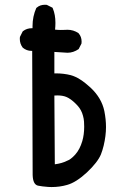

<svg xmlns="http://www.w3.org/2000/svg" viewBox="-20 -776 540 795"><path d="M109.9 -565.4Q90.3 -565.4 74.2 -578.6Q62 -594.7 62 -615.2Q62 -618.2 62.5 -623L73.7 -645.5L75.2 -647Q90.8 -659.2 112.3 -659.2Q113.3 -659.2 114.7 -659.2Q114.7 -663.6 114.7 -668Q114.7 -708 130.4 -743.2L131.8 -744.1Q145.5 -756.3 166 -756.3Q168.9 -756.3 173.8 -755.9L197.3 -744.1L198.7 -741.2Q209.5 -715.3 209.5 -681.2Q209.5 -667.5 208 -653.3Q220.7 -651.9 231.7 -651.9Q242.7 -651.9 248.8 -652.3Q254.9 -652.8 258.8 -652.8Q284.2 -652.8 305.2 -638.7L305.7 -637.7Q317.9 -624 317.9 -603.5Q317.9 -600.6 317.4 -595.7L305.7 -572.8Q283.7 -557.6 259.8 -557.6H259.3L205.1 -561V-472.2Q208 -472.2 211.4 -472.2Q243.7 -472.2 272.9 -464.8Q309.6 -455.1 355 -413.1Q400.9 -370.1 412.1 -315.9Q418.9 -281.7 418.9 -250Q418.9 -213.9 409.2 -172.9Q404.3 -152.8 397.9 -136.7Q384.3 -104 339.8 -62Q294.9 -20.5 257.8 -10.3Q227.5 -1.5 193.4 -1.5Q184.6 -1.5 179.2 -2Q153.3 -3.9 137.2 -7.3Q116.2 -12.2 115.2 -51.8Q115.2 -51.8 113.3 -565.4Q111.3 -565.4 109.9 -565.4ZM328.6 -251.5Q328.6 -260.7 327.9 -272.5Q327.1 -284.2 323.7 -296.4Q317.4 -320.8 301.3 -338.4L293.9 -346.2Q273.4 -366.7 254.9 -374.5Q239.7 -380.9 217.3 -380.9Q211.4 -380.9 205.1 -380.4L207 -95.7Q236.8 -99.6 256.8 -109.9Q272.9 -115.2 291.7 -136.2Q310.5 -157.2 320.8 -191.9Q328.6 -218.8 328.6 -251.5Z"/></svg>

Font: Bakudai
Style: Bold
Weight: 700
Version: Version 1.48